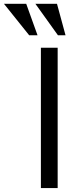

<svg xmlns="http://www.w3.org/2000/svg" viewBox="-136 -958 382 978"><path d="M72.3 0V-714.8H157.7V0ZM12.7 -778.3 -115.7 -938.5H-2.4L55.2 -778.3ZM159.2 -778.3 44.4 -938.5H154.3L197.8 -778.3Z"/></svg>

Font: Pontano Sans
Style: Regular
Weight: 400
Designer: Vernon Adams
Foundry: Vernon Adams
Version: Version 2.001